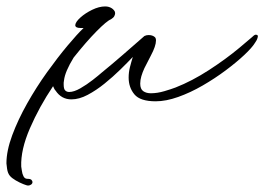

<svg xmlns="http://www.w3.org/2000/svg" viewBox="-22 -299 822 597"><path d="M65 278Q62 278 50.5 273.5Q39 269 27 262Q15 255 9 248Q2 240 0 225.5Q-2 211 -2 209Q-2 170 16 121.5Q34 73 62.5 22.5Q91 -28 124 -74Q157 -120 187.5 -156.5Q218 -193 238 -212H228Q212 -212 212 -221Q213 -231 228 -244.5Q243 -258 264.5 -268.5Q286 -279 305 -279Q317 -279 326 -273Q329 -271 332.5 -267Q336 -263 336 -258Q336 -254 333.5 -249Q331 -244 323 -239Q310 -234 278 -201.5Q246 -169 207 -120Q180 -76 177 -49Q176 -45 176 -42Q176 -39 176 -36Q176 -22 181 -17.5Q186 -13 193 -13Q208 -13 228 -24.5Q248 -36 266.5 -50.5Q285 -65 294 -73Q326 -99 360.5 -129Q395 -159 427 -187Q433 -190 440 -190Q452 -190 459 -184Q463 -181 463 -173Q463 -156 447 -126Q442 -116 437 -106.5Q432 -97 427 -87Q421 -74 417.5 -62Q414 -50 414 -39Q414 -22 423.5 -15.5Q433 -9 447 -9Q467 -9 489 -15.5Q511 -22 524 -27Q575 -47 627.5 -81Q680 -115 722 -150Q732 -159 741.5 -166.5Q751 -174 761 -183Q768 -190 772 -191H774Q782 -191 779 -182Q777 -174 771 -166Q762 -151 737.5 -128Q713 -105 679.5 -80Q646 -55 608 -33Q570 -11 532 2.5Q494 16 462 16Q414 16 396 -5.5Q378 -27 378 -58Q378 -74 382 -90Q386 -106 391 -122Q375 -105 352 -82.5Q329 -60 303 -39Q277 -18 250.5 -4Q224 10 200 10Q169 10 151 -17Q148 -20 146.5 -23.5Q145 -27 143 -31Q100 33 71 100Q42 167 44 219Q45 223 46 232Q47 241 51 249Q55 257 63 257Q73 257 76 260.5Q79 264 79 267Q79 272 74.5 275Q70 278 65 278Z"/></svg>

Font: WindSong Medium
Style: Regular
Weight: 500
Designer: Robert E. Leuschke
Foundry: Robert E. Leuschke
Version: Version 1.010; ttfautohint (v1.8.3)